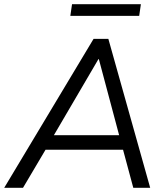

<svg xmlns="http://www.w3.org/2000/svg" viewBox="-39 -889 788 909"><path d="M-19 0 404 -705H474L672 0H592L539 -197L571 -180H145L186 -196L70 0ZM427 -609 208 -235 186 -249H552L529 -234L429 -609ZM294 -814 302 -869H628L620 -814Z"/></svg>

Font: Nunito Sans 12pt
Style: Italic
Weight: 400
Italic angle: -9°
Designer: Vernon Adams
Foundry: Vernon Adams
Version: Version 3.101;gftools[0.9.27]